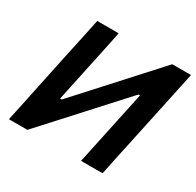

<svg xmlns="http://www.w3.org/2000/svg" viewBox="-154 -886 1081 1059"><g transform="rotate(30 386.5 -356.5)"><path d="M25 0Q37.5 -57.5 49 -112Q60 -166 74.5 -234L125 -473.5Q140 -542 151.8 -597.5Q163.5 -653 176 -713H312.5Q300.5 -654.5 289 -599.5Q277 -544 262.5 -475L212.5 -240H223L389 -422Q453 -492.5 518.5 -564.5L653.5 -713H773Q760 -654 748.5 -598Q736.5 -542 722 -473L671 -234Q656.5 -166 645 -112.5Q633.5 -58.5 621.5 0H484.5Q497 -58 508.5 -112.5Q520 -166.5 534 -232.5L585.5 -475H575.5L405.5 -288.5Q328.5 -204 265.2 -134.5Q202 -65 142.5 0Z"/></g></svg>

Font: Heraclito SemiBold
Style: Italic
Weight: 600
Italic angle: -12°
Designer: Kostas Bartsokas (font) & Cristiano Sobral (main changes)
Foundry: Kostas Bartsokas (font) & Cristiano Sobral (main changes)
Version: Version 1.00;July 8, 2020;FontCreator 13.0.0.2655 64-bit